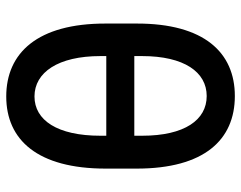

<svg xmlns="http://www.w3.org/2000/svg" viewBox="-99 -667 776 618"><g transform="rotate(90 289.0 -358.0)"><path d="M522.7 -310.4V-409.8C522.7 -627.5 430 -725.9 289.1 -725.9C149.1 -725.9 55.4 -627.1 55.8 -409.8V-310.4C55.4 -90.9 150.2 9.9 290.5 9.9C430.4 9.9 522.7 -90.9 522.7 -310.4ZM160.5 -293.3V-312.1H416.9V-293.3C416.9 -154.5 366.8 -81 290.5 -81C213.1 -81 160.5 -157 160.5 -293.3ZM160.5 -402.3V-427.2C160.5 -562.9 212 -635.3 289.1 -635.3C365.8 -635.3 416.9 -564.6 416.9 -427.2V-402.3Z"/></g></svg>

Font: Magic Ui Pro Medium
Style: Regular
Weight: 500
Designer: Stefan Endress, Andreas Faust
Version: Version 1.000;FEAKit 1.0